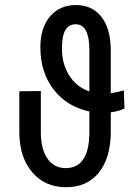

<svg xmlns="http://www.w3.org/2000/svg" viewBox="-20 -742 547 771"><path d="M229 -543.9Q229 -484.4 258.5 -438.2Q288.1 -392.1 338.9 -375V-548.8Q336.9 -644.5 283.7 -644.5Q230.5 -644.5 229 -556.6ZM57.6 -207.5V-375.5L144 -376.5V-212.4Q144 -142.6 170.9 -104.7Q197.8 -66.9 243.7 -66.9Q338.9 -66.9 338.9 -212.4V-294.4Q248.5 -313.5 195.3 -382.6Q142.1 -451.7 142.1 -552.2Q142.1 -630.4 180.9 -676Q219.7 -721.7 285.2 -721.7Q350.6 -721.7 387.7 -673.8Q424.8 -626 424.8 -538.6V-367.7Q454.1 -372.1 477.1 -378.9L480 -306.2Q454.1 -294.4 424.8 -291V-207Q423.3 -105.5 376 -47.9Q328.6 9.8 245.1 9.8Q161.6 9.8 110.4 -49.1Q59.1 -107.9 57.6 -207.5Z"/></svg>

Font: RobotoCondensed-Regular
Style: Regular
Weight: 400
Designer: Google
Version: Version 2.001201; 2014